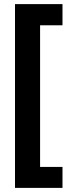

<svg xmlns="http://www.w3.org/2000/svg" viewBox="-20 -749 347 934"><path d="M284 165H53V-729H284V-626H175V63H284Z"/></svg>

Font: Noto Sans Lao ExtraCondensed
Style: Bold
Weight: 700
Width: 2
Designer: Monotype Design Team
Foundry: Monotype Imaging Inc.
Version: Version 2.003; ttfautohint (v1.8.4.7-5d5b)